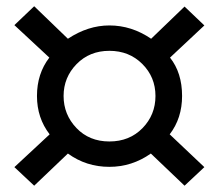

<svg xmlns="http://www.w3.org/2000/svg" viewBox="-20 -675 689 606"><path d="M25.4 -147.5 136.7 -251Q96.7 -302.7 96.7 -372.1Q96.7 -442.4 135.7 -493.2L25.4 -595.7L87.9 -655.3L194.3 -552.7Q257.8 -594.7 325.2 -594.7Q395.5 -594.7 457 -552.7L562.5 -654.3L625 -594.7L516.6 -493.2Q554.7 -445.3 554.7 -372.1Q554.7 -301.8 515.6 -251L625 -147.5L562.5 -88.9L456.1 -190.4Q396.5 -148.4 325.2 -148.4Q252 -148.4 194.3 -190.4L87.9 -88.9ZM180.7 -372.1Q180.7 -313.5 221.2 -271Q261.7 -228.5 325.2 -228.5Q388.7 -228.5 429.7 -270.5Q470.7 -312.5 470.7 -372.1Q470.7 -431.6 429.2 -473.1Q387.7 -514.6 325.2 -514.6Q262.7 -514.6 221.7 -472.7Q180.7 -430.7 180.7 -372.1Z"/></svg>

Font: Gothic A1 Medium
Style: Regular
Weight: 500
Designer: HanYang I&C Co.,Ltd.
Foundry: HanYang I&C Co.,Ltd.
Version: Version 2.50